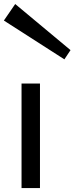

<svg xmlns="http://www.w3.org/2000/svg" viewBox="-47 -956 379 976"><path d="M62.5 -531.2H156.2V0H62.5ZM-27.3 -851.6 30.3 -935.5 311.5 -701.2 280.3 -654.3Z"/></svg>

Font: Michroma+
Style: Regular
Weight: 400
Designer: beogot
Foundry: beogot
Version: Version